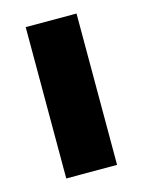

<svg xmlns="http://www.w3.org/2000/svg" viewBox="-75 -464 379 511"><g transform="rotate(-15 115.0 -208.5)"><path d="M185 0V-417H45V0Z"/></g></svg>

Font: OSH Darker Grotesque Black
Style: Regular
Weight: 900
Designer: Gabriel Lam
Foundry: TypeRant
Version: Version 1.000;Glyphs 3.1.1 (3148)